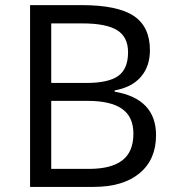

<svg xmlns="http://www.w3.org/2000/svg" viewBox="-20 -734 688 754"><path d="M98.1 -713.9H299.8Q441.9 -713.9 505.4 -671.4Q568.8 -628.9 568.8 -537.1Q568.8 -473.6 533.4 -432.4Q498 -391.1 430.2 -378.9V-374Q592.8 -346.2 592.8 -203.1Q592.8 -107.4 528.1 -53.7Q463.4 0 347.2 0H98.1ZM181.2 -408.2H317.9Q405.8 -408.2 444.3 -435.8Q482.9 -463.4 482.9 -528.8Q482.9 -588.9 439.9 -615.5Q397 -642.1 303.2 -642.1H181.2ZM181.2 -337.9V-70.8H330.1Q416.5 -70.8 460.2 -104.2Q503.9 -137.7 503.9 -209Q503.9 -275.4 459.2 -306.6Q414.6 -337.9 323.2 -337.9Z"/></svg>

Font: f02265186
Style: Regular
Weight: 400
Foundry: Ascender Corporation
Version: Version 1.10